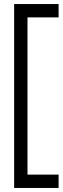

<svg xmlns="http://www.w3.org/2000/svg" viewBox="-20 -810 310 950"><path d="M50 120V-790H116V120ZM50 120V54H270V120ZM50 -724V-790H270V-724Z"/></svg>

Font: Akshar Light
Style: Regular
Weight: 300
Designer: Tall Chai
Foundry: Tall Chai
Version: Version 1.100